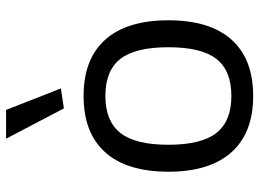

<svg xmlns="http://www.w3.org/2000/svg" viewBox="-131 -715 856 634"><g transform="rotate(-90 297.0 -398.0)"><path d="M297 10Q175 10 111 -62Q47 -134 47 -270Q47 -407 111 -478.5Q175 -550 297 -550Q419 -550 483 -478.5Q547 -407 547 -270Q547 -133 483 -61.5Q419 10 297 10ZM297 -62Q381 -62 419.5 -111.5Q458 -161 458 -270Q458 -379 419.5 -428.5Q381 -478 297 -478Q214 -478 175 -428.5Q136 -379 136 -270Q136 -161 175 -111.5Q214 -62 297 -62ZM256 -615 156 -806H251L322 -625Z"/></g></svg>

Font: Encode Sans
Style: Regular
Weight: 400
Designer: Pablo Impallari, Andres Torresi
Foundry: Pablo Impallari, Andres Torresi
Version: Version 1.000; ttfautohint (v1.00) -l 8 -r 50 -G 200 -x 14 -